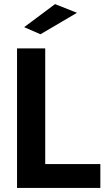

<svg xmlns="http://www.w3.org/2000/svg" viewBox="-20 -920 523 940"><path d="M178.1 -752.3 98.3 -787 249.5 -899.9 356.8 -857.3ZM63.4 0V-683H201.4V-116.6H471.3V0Z"/></svg>

Font: Cairo
Style: Regular
Weight: 400
Designer: Mohamed Gaber, Accademia di Belle Arti di Urbino
Foundry: Kief Type Foundry, Accademia di Belle Arti di Urbino
Version: Version 3.120